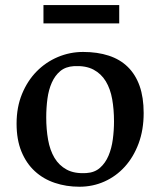

<svg xmlns="http://www.w3.org/2000/svg" viewBox="-20 -709 618 740"><path d="M43.9 -232.4Q43.9 -295.9 64.9 -346.9Q85.9 -397.9 121.3 -433.8Q156.7 -469.7 203.1 -489.3Q249.5 -508.8 300.3 -508.8Q355.5 -508.8 398.9 -494.6Q442.4 -480.5 472.4 -451.2Q502.4 -421.9 518.1 -377.7Q533.7 -333.5 533.7 -273.4Q533.7 -208.5 514.2 -156Q494.6 -103.5 460.9 -66.4Q427.2 -29.3 382.3 -9.3Q337.4 10.7 286.1 10.7Q235.4 10.7 191.2 -4.2Q147 -19 114.3 -49.1Q81.5 -79.1 62.7 -124.8Q43.9 -170.4 43.9 -232.4ZM158.2 -256.3Q158.2 -210.9 165.3 -170.7Q172.4 -130.4 189.9 -100.8Q207.5 -71.3 237.3 -55.2Q267.1 -39.1 313 -42Q344.7 -43.9 365.5 -62.3Q386.2 -80.6 398.2 -108.9Q410.2 -137.2 414.8 -171.9Q419.4 -206.5 419.4 -241.2Q419.4 -286.6 412.4 -326.7Q405.3 -366.7 387.7 -395.8Q370.1 -424.8 340.3 -440.7Q310.5 -456.5 265.1 -454.1Q232.9 -452.1 212.4 -435.1Q191.9 -418 179.7 -390.6Q167.5 -363.3 162.8 -328.4Q158.2 -293.5 158.2 -256.3ZM147.5 -689.5H439.5V-618.7H147.5Z"/></svg>

Font: Donegal One
Style: Regular
Weight: 400
Designer: Gary Lonergan
Foundry: Sorkin Type Co.
Version: Version 1.004